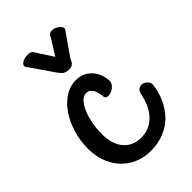

<svg xmlns="http://www.w3.org/2000/svg" viewBox="-194 -679 781 781"><g transform="rotate(-45 196.5 -288.0)"><path d="M194.8 27.8Q161.6 27.8 130.4 15.6Q99.1 3.4 75 -20.5Q50.8 -44.4 36.4 -79.6Q22 -114.7 22 -161.1Q22 -204.1 34.2 -245.6Q46.4 -287.1 67.9 -319.6Q89.4 -352.1 119.4 -372.1Q149.4 -392.1 185.1 -392.1Q210.9 -392.1 229 -381.6Q247.1 -371.1 258.3 -356.2Q269.5 -341.3 274.7 -324.2Q279.8 -307.1 279.8 -293.9Q279.8 -284.2 274.7 -276.4Q269.5 -268.6 262.2 -263.2Q254.9 -257.8 246.1 -255.1Q237.3 -252.4 230.5 -252.9Q223.6 -253.4 219.5 -257.8Q215.3 -262.2 216.8 -271Q214.8 -277.3 213.1 -286.6Q211.4 -295.9 207.3 -304.4Q203.1 -313 195.8 -319.1Q188.5 -325.2 175.8 -325.2Q162.1 -325.2 149.2 -312.3Q136.2 -299.3 126.2 -276.9Q116.2 -254.4 110.1 -224.6Q104 -194.8 104 -161.1Q104 -131.3 111.6 -108.4Q119.1 -85.4 132.8 -69.8Q146.5 -54.2 165.3 -46.1Q184.1 -38.1 206.1 -38.1Q235.4 -38.1 257.1 -49.1Q278.8 -60.1 293.9 -78.1Q309.1 -96.2 318.4 -118.7Q327.6 -141.1 332 -164.1Q335.4 -180.7 345.9 -186.3Q356.4 -191.9 367.4 -189Q378.4 -186 386.5 -176.5Q394.5 -167 393.1 -153.8Q391.1 -138.7 386 -119.1Q380.9 -99.6 371.1 -79.6Q361.3 -59.6 346.4 -40.3Q331.5 -21 310.1 -5.9Q288.6 9.3 260 18.6Q231.4 27.8 194.8 27.8ZM84.5 -565.9Q81.1 -569.8 78.6 -573.5Q76.2 -577.1 76.2 -581.1Q76.2 -589.4 88.4 -596.7Q100.6 -604 121.1 -604Q129.4 -604 135 -601.1Q140.6 -598.1 143.1 -594.2L192.4 -518.1L235.4 -586.9Q236.8 -593.3 242.4 -598.6Q248 -604 259.3 -604Q266.1 -604 273.4 -601.3Q280.8 -598.6 287.1 -594.2Q293.5 -589.8 297.4 -584.5Q301.3 -579.1 301.3 -574.2Q301.3 -570.8 298.3 -566.4Q295.4 -562 294.4 -561L230.5 -469.2Q225.6 -455.6 218.3 -448.7Q210.9 -441.9 198.2 -441.9Q188 -441.9 181.6 -443.4Q175.3 -444.8 170.2 -448.2Q165 -451.7 160.6 -457Q156.2 -462.4 150.4 -470.2Z"/></g></svg>

Font: Grand Hotel
Style: Regular
Weight: 400
Designer: Brian J. Bonislawsky & Jim Lyles for Astigmatic (AOETI)
Foundry: Astigmatic (AOETI)
Version: Version 001.000